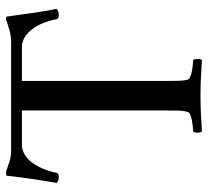

<svg xmlns="http://www.w3.org/2000/svg" viewBox="-47 -660 711 657"><g transform="rotate(-90 308.5 -331.5)"><path d="M310 -1Q280 -1 248 0.5Q216 2 187 4Q183 0 183 -11Q183 -22 187 -26Q192 -26 202 -27Q212 -28 223 -30Q234 -32 243 -35.5Q252 -39 253 -43Q258 -56 258.5 -76Q259 -96 259 -121V-612H142Q124 -612 108 -602.5Q92 -593 80 -576.5Q68 -560 59 -538Q50 -516 45 -491Q43 -488 39.5 -487Q36 -486 32 -486Q25 -485 19 -488Q13 -491 11 -493Q14 -510 17.5 -531.5Q21 -553 24.5 -576.5Q28 -600 31 -623Q34 -646 36 -665Q41 -667 46 -666.5Q51 -666 56 -664Q67 -660 84 -654.5Q101 -649 124 -649H492Q516 -649 534.5 -655Q553 -661 564 -664Q571 -667 573.5 -667Q576 -667 580 -665Q583 -646 586 -623Q589 -600 592.5 -576.5Q596 -553 599.5 -531.5Q603 -510 607 -493Q605 -491 598.5 -488Q592 -485 585 -486Q575 -486 572 -491Q567 -516 558.5 -538Q550 -560 537.5 -576.5Q525 -593 509.5 -602.5Q494 -612 475 -612H360V-121Q360 -96 360.5 -76Q361 -56 365 -43Q367 -39 375.5 -35.5Q384 -32 395 -30Q406 -28 416.5 -27Q427 -26 432 -26Q435 -22 435 -11Q435 0 432 4Q402 2 370.5 0.5Q339 -1 310 -1Z"/></g></svg>

Font: Vermiglione Medium
Style: Regular
Weight: 500
Version: Version 1.000